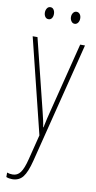

<svg xmlns="http://www.w3.org/2000/svg" viewBox="-102 -739 511 1023"><g transform="rotate(10 153.0 -227.0)"><path d="M42 242Q24 242 10 236V212Q23 217 40 217Q66 217 82 195.5Q98 174 111 122L145 -13L18 -527H44L140 -140Q148 -108 151 -93.5Q154 -79 155 -72.5Q156 -66 157 -59H159Q165 -89 169.5 -107.5Q174 -126 178 -142L275 -527H301L137 125Q121 189 100 215.5Q79 242 42 242ZM60 -663Q60 -676 66.5 -686Q73 -696 85 -696Q96 -696 102.5 -686.5Q109 -677 109 -663Q109 -649 102.5 -640Q96 -631 85 -631Q73 -631 66.5 -640.5Q60 -650 60 -663ZM201 -664Q201 -677 208 -686.5Q215 -696 226 -696Q237 -696 244 -687Q251 -678 251 -664Q251 -650 244 -640.5Q237 -631 226 -631Q215 -631 208 -641Q201 -651 201 -664Z"/></g></svg>

Font: Noto Sans ExtraCondensed Thin
Style: Regular
Weight: 100
Width: 2
Designer: Monotype Design Team
Foundry: Monotype Imaging Inc.
Version: Version 2.013; ttfautohint (v1.8.4.7-5d5b)